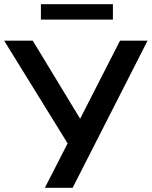

<svg xmlns="http://www.w3.org/2000/svg" viewBox="-34 -900 727 920"><path d="M181 0 290 -213 -14 -705H123L350 -331L541 -705H673L314 0ZM162 -806V-880H507V-806Z"/></svg>

Font: Nunito Sans
Style: Bold
Weight: 700
Designer: Vernon Adams
Foundry: Vernon Adams
Version: Version 3.101; ttfautohint (v1.8.4.7-5d5b);gftools[0.9.27]